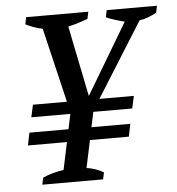

<svg xmlns="http://www.w3.org/2000/svg" viewBox="-49 -710 698 756"><g transform="rotate(-5 299.5 -331.5)"><path d="M400.4 -662.6H599.1L593.3 -634.8Q576.2 -626.5 560.1 -620.1Q543.9 -613.8 525.9 -611.3L341.3 -316.9H477.5L466.8 -268.1H313L300.3 -208.5H454.1L443.8 -158.7H290L267.1 -50.3Q284.2 -47.9 301 -42.2Q317.9 -36.6 334 -27.3L328.1 0H87.9L93.8 -27.3Q131.8 -44.4 176.3 -50.3L199.2 -158.7H44.9L55.2 -208.5H209.5L222.2 -268.1H67.9L78.6 -316.9H212.9L143.1 -611.3Q124.5 -614.7 106.2 -621.8Q87.9 -628.9 76.2 -634.8L82 -662.6H327.6L321.8 -634.8Q306.2 -629.4 287.4 -623Q268.6 -616.7 244.1 -611.3L300.8 -332L467.3 -611.3Q446.8 -616.2 427 -622.6Q407.2 -628.9 394.5 -634.8Z"/></g></svg>

Font: PT Astra Serif
Style: Italic
Weight: 400
Italic angle: -16°
Designer: A.Korolkova, I. Chaeva
Foundry: ParaType Ltd
Version: Version 1.001